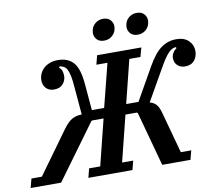

<svg xmlns="http://www.w3.org/2000/svg" viewBox="-140 -1013 1275 1124"><g transform="rotate(-10 497.5 -451.0)"><path d="M-33 -54H29L210 -304Q239 -344 264 -358Q289 -372 322 -372L308 -537Q305 -577 300 -602.5Q295 -628 287 -643Q279 -658 268 -664Q257 -670 243 -672L239 -664Q251 -656 255.5 -642.5Q260 -629 260 -613Q260 -586 242 -565Q224 -544 188 -544Q159 -544 141.5 -562.5Q124 -581 124 -610Q124 -629 131.5 -647Q139 -665 153.5 -679Q168 -693 189.5 -701.5Q211 -710 239 -710Q300 -710 332.5 -672Q365 -634 372 -538L385 -387H458L523 -644H457L471 -698H734L719 -644H653L589 -387H662L771 -579Q813 -653 853.5 -681.5Q894 -710 943 -710Q990 -710 1016 -684.5Q1042 -659 1042 -622Q1042 -590 1023 -567Q1004 -544 967 -544Q941 -544 923 -560Q905 -576 905 -605Q905 -619 913.5 -634Q922 -649 936 -658L933 -665Q922 -664 912 -659.5Q902 -655 890 -643Q878 -631 864 -610.5Q850 -590 832 -558L726 -372Q749 -367 764 -350.5Q779 -334 789 -296L855 -54H917L903 0H735L647 -323L642 -327H574L506 -54H572L558 0H296L310 -54H376L444 -327H376L370 -323L134 0H-47ZM527 -775Q499 -775 484 -791.5Q469 -808 469 -829Q469 -838 472 -850Q477 -871 496 -886.5Q515 -902 542 -902Q570 -902 585 -885.5Q600 -869 600 -848Q600 -839 597 -827Q592 -806 573 -790.5Q554 -775 527 -775ZM727 -775Q699 -775 684 -791.5Q669 -808 669 -829Q669 -838 672 -850Q677 -871 696 -886.5Q715 -902 742 -902Q770 -902 785 -885.5Q800 -869 800 -848Q800 -839 797 -827Q792 -806 773 -790.5Q754 -775 727 -775Z"/></g></svg>

Font: IBM Plex Serif SemiBold
Style: Italic
Weight: 600
Italic angle: -14°
Designer: Mike Abbink, Paul van der Laan, Pieter van Rosmalen
Foundry: Bold Monday
Version: Version 2.5